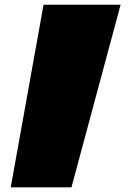

<svg xmlns="http://www.w3.org/2000/svg" viewBox="-20 -800 549 820"><path d="M285.2 0H25.9L166 -779.8H495.1Z"/></svg>

Font: Rammetto One
Style: Regular
Weight: 400
Designer: Vernon Adams
Foundry: Vernon Adams
Version: Version 1.100; ttfautohint (v1.8.4.7-5d5b)